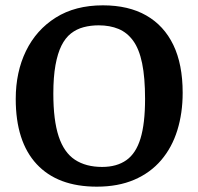

<svg xmlns="http://www.w3.org/2000/svg" viewBox="-20 -684 743 720"><path d="M343 16Q196 16 117.5 -68.5Q39 -153 39 -313Q39 -414 77.5 -493Q116 -572 189 -618Q262 -664 366 -664Q462 -664 528.5 -626Q595 -588 630 -515.5Q665 -443 665 -336Q665 -260 645 -195.5Q625 -131 584.5 -83.5Q544 -36 483.5 -10Q423 16 343 16ZM363 -58Q418 -58 454 -83.5Q490 -109 507 -165Q524 -221 524 -313Q524 -393 513 -446.5Q502 -500 479.5 -531Q457 -562 424.5 -575.5Q392 -589 350 -589Q320 -589 293.5 -582Q267 -575 246 -558.5Q225 -542 210.5 -513Q196 -484 188 -439.5Q180 -395 180 -333Q180 -233 200 -172.5Q220 -112 261 -85Q302 -58 363 -58Z"/></svg>

Font: Faustina Light SemiBold
Style: Regular
Weight: 600
Version: Version 1.200